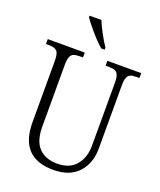

<svg xmlns="http://www.w3.org/2000/svg" viewBox="-168 -1033 955 1147"><g transform="rotate(20 310.0 -460.0)"><path d="M97 -215V-606Q97 -653 82 -667.5Q67 -682 30 -682H13V-713H248V-682H228Q203 -682 189 -676.5Q175 -671 168 -654Q161 -637 161 -603V-210Q161 -119 203 -76Q245 -33 319 -33Q399 -33 439 -82Q479 -131 479 -206V-605Q479 -638 472 -654.5Q465 -671 451 -676.5Q437 -682 412 -682H392V-713H607V-682H590Q564 -682 550.5 -676.5Q537 -671 530 -654Q523 -637 523 -603V-204Q523 -108 468 -49Q413 10 310 10Q97 10 97 -215ZM200 -920V-930H275Q288 -897 311 -854.5Q334 -812 354 -783V-770H332Q301 -796 259.5 -844Q218 -892 200 -920Z"/></g></svg>

Font: Noto Serif NarrowLight
Style: Regular
Weight: 300
Width: 4
Designer: Monotype Design Team
Foundry: Monotype Imaging Inc.
Version: Version 1.001